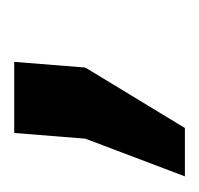

<svg xmlns="http://www.w3.org/2000/svg" viewBox="-25 -115 280 270"><g transform="rotate(-90 115.0 20.0)"><path d="M70 140H2L55 0L63 -100H163L155 0Z"/></g></svg>

Font: Share
Style: Italic
Weight: 400
Version: Version 1.002